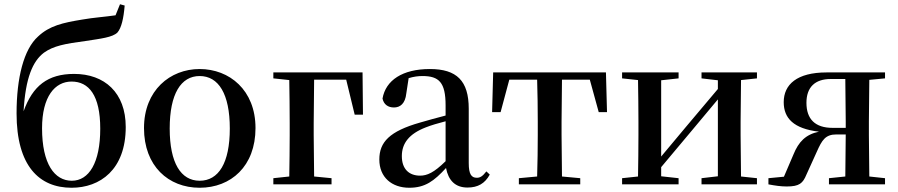

<svg xmlns="http://www.w3.org/2000/svg" viewBox="-20 -868 4227 904"><path d="M318 -17C237 -17 178 -96 178 -264C178 -414 239 -484 317 -484C398 -484 452 -420 452 -262C452 -102 399 -17 318 -17ZM317 16C451 16 572 -69 572 -270C572 -432 472 -520 329 -520C205 -520 134 -464 91 -344C100 -501 134 -580 187 -620C232 -652 285 -662 383 -675C454 -686 510 -692 533 -715C552 -737 562 -782 567 -842L545 -848L524 -796C478 -789 418 -785 368 -776C276 -761 213 -747 159 -696C92 -636 58 -502 58 -334C58 -86 165 16 317 16Z M920 16C1067 16 1183 -85 1183 -265C1183 -444 1060 -543 920 -543C781 -543 658 -443 658 -265C658 -86 773 16 920 16ZM920 -17C832 -17 779 -100 779 -263C779 -426 832 -510 920 -510C1009 -510 1062 -426 1062 -263C1062 -100 1009 -17 920 -17Z M1267 -499 1342 -491C1343 -435 1344 -349 1344 -287V-232C1344 -177 1343 -93 1342 -37L1267 -29V0H1541V-29L1459 -37L1457 -232V-287L1459 -493H1610L1650 -328H1689L1687 -527H1267Z M2181 15C2230 15 2263 -4 2286 -46L2270 -61C2252 -38 2241 -31 2225 -31C2200 -31 2187 -47 2187 -100V-356C2187 -488 2130 -543 2004 -543C1875 -543 1796 -490 1781 -404C1787 -376 1807 -362 1835 -362C1864 -362 1888 -380 1893 -428L1904 -500C1927 -507 1948 -510 1969 -510C2047 -510 2078 -480 2078 -372V-324C2037 -313 1994 -302 1958 -291C1814 -250 1766 -199 1766 -117C1766 -33 1825 16 1907 16C1982 16 2024 -16 2080 -77C2091 -19 2123 15 2181 15ZM2078 -109C2023 -55 1991 -41 1958 -41C1907 -41 1872 -71 1872 -133C1872 -194 1907 -238 1984 -268C2009 -278 2043 -288 2078 -297Z M2508 0H2712V-29L2626 -37L2624 -232V-296L2626 -493H2757L2799 -340H2838L2833 -527H2302L2297 -340H2337L2378 -493H2509C2511 -437 2512 -351 2512 -296V-232C2512 -177 2511 -94 2509 -37L2423 -29V0Z M3283 -499 3360 -490V-449L3210 -271L3093 -131V-490L3175 -499V-527H2909V-499L2984 -491C2985 -435 2986 -351 2986 -296V-232C2986 -177 2985 -93 2984 -37L2909 -29V0H3175V-29L3093 -38V-81L3238 -254L3360 -400V-38L3283 -29V0H3544V-29L3469 -37L3467 -232V-296L3469 -491L3544 -499V-527H3283Z M3883 0H4147V-29L4073 -37L4071 -232V-296L4073 -492L4147 -499V-527H3872C3732 -527 3670 -470 3670 -387C3670 -311 3717 -262 3836 -248C3773 -235 3740 -200 3716 -141L3671 -36L3598 -29V0C3629 6 3657 10 3684 10C3744 10 3760 -5 3777 -46L3826 -154C3850 -208 3866 -235 3918 -235H3962L3960 -37L3883 -29ZM3962 -266H3900C3818 -266 3777 -307 3777 -384C3777 -457 3817 -496 3891 -496H3960L3962 -296Z"/></svg>

Font: Noto Serif SC SemiBold
Style: Regular
Weight: 600
Designer: Ryoko NISHIZUKA 西塚涼子 (kana & ideographs); Frank Grießhammer (Latin, Greek & Cyrillic); Wenlong ZHANG 张文龙 (bopomofo); San
Foundry: Adobe
Version: Version 2.001;hotconv 1.1.0;makeotfexe 2.6.0